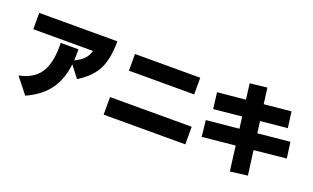

<svg xmlns="http://www.w3.org/2000/svg" viewBox="-95 -1355 3190 1955"><g transform="rotate(20 1500.0 -377.0)"><path d="M86.9 -586.9V-763.7H933.6Q933.6 -573.2 877 -460.9Q820.3 -348.6 678.7 -261.7L583 -386.7Q562.5 -215.8 480 -104.5Q397.5 6.8 241.2 77.1L106.4 -92.8Q257.8 -122.1 327.6 -222.7Q397.5 -323.2 397.5 -511.7L396.5 -551.8H588.9L589.8 -513.7Q589.8 -470.7 586.9 -430.7Q655.3 -465.8 686.5 -499Q717.8 -532.2 734.4 -586.9Z M1057.6 -14.6V-205.1H1942.4V-14.6ZM1146.5 -523.4V-704.1H1853.5V-523.4Z M2053.7 -318.4 2406.2 -352.5 2389.6 -479.5 2085.9 -449.2 2064.5 -624 2367.2 -653.3 2345.7 -823.2 2530.3 -843.8 2552.7 -671.9 2843.8 -700.2 2867.2 -526.4 2576.2 -498 2592.8 -371.1 2939.5 -405.3 2962.9 -232.4 2615.2 -197.3 2650.4 66.4 2462.9 89.8 2428.7 -178.7 2073.2 -143.6Z"/></g></svg>

Font: GenEi M Gothic v2 Black
Style: Regular
Weight: 900
Version: Version 2.0